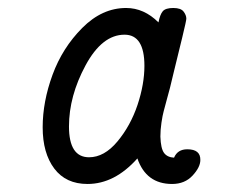

<svg xmlns="http://www.w3.org/2000/svg" viewBox="-20 -456 565 481"><path d="M86.9 -137.2Q86.9 -201.2 111.6 -268.6Q136.2 -335.9 186 -386Q235.8 -436 295.9 -436Q340.8 -436 377 -399.9Q380.9 -419.9 387.9 -428Q395 -436 414.1 -436Q433.1 -436 439.9 -427Q446.8 -418 446.8 -409.2Q446.8 -404.3 436.3 -361.1Q425.8 -317.9 415.8 -277.3Q405.8 -236.8 405.8 -235.8Q403.8 -229 398.4 -208.5Q393.1 -188 390.1 -177.5Q387.2 -167 384.5 -148.9Q381.8 -130.9 381.8 -113.8Q382.8 -84 390.9 -73Q398.9 -62 416 -61Q424.8 -82 449.2 -82Q482.4 -82 481.9 -55.2Q481.9 -37.1 462.4 -16.1Q442.9 4.9 411.1 4.9Q346.2 4.9 324.2 -59.1Q267.1 4.9 199.2 4.9Q145 4.9 116 -33.7Q86.9 -72.3 86.9 -137.2ZM152.8 -139.2Q152.8 -62 203.1 -62Q241.2 -62 274.2 -101.6Q307.1 -141.1 324.5 -193.1Q341.8 -245.1 341.8 -291Q341.8 -369.1 292 -369.1Q235.8 -369.1 194.3 -292.2Q152.8 -215.3 152.8 -139.2Z"/></svg>

Font: CMU Typewriter Text
Style: Italic
Weight: 500
Italic angle: -14.04°
Version: Version 0.7.0